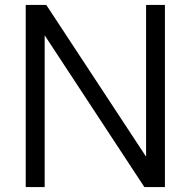

<svg xmlns="http://www.w3.org/2000/svg" viewBox="-20 -760 774 780"><path d="M84.5 0V-740H168L593.5 -93H573.5V-740H650V0H566.5L141.5 -647H161.5V0Z"/></svg>

Font: Encode Sans SC
Style: Regular
Weight: 400
Version: Version 3.002